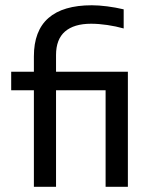

<svg xmlns="http://www.w3.org/2000/svg" viewBox="-20 -716 590 736"><path d="M470.2 0H384.8V-370.1H194.8V0H109.9V-370.1H22.9V-440.9H109.9V-500Q109.9 -598.1 165.8 -647Q221.7 -695.8 332 -695.8Q357.9 -695.8 390.6 -691.7Q423.3 -687.5 454.1 -680.2V-606.9Q424.8 -615.2 391.6 -620.1Q358.4 -625 329.1 -625Q263.7 -625 229.2 -595.2Q194.8 -565.4 194.8 -504.9V-440.9H470.2ZM0 -490.2Z"/></svg>

Font: Code New Roman
Style: Regular
Weight: 400
Monospace: yes
Designer: Sam Radian
Foundry: Code New Roman
Version: Version 2.00 November 29, 2014